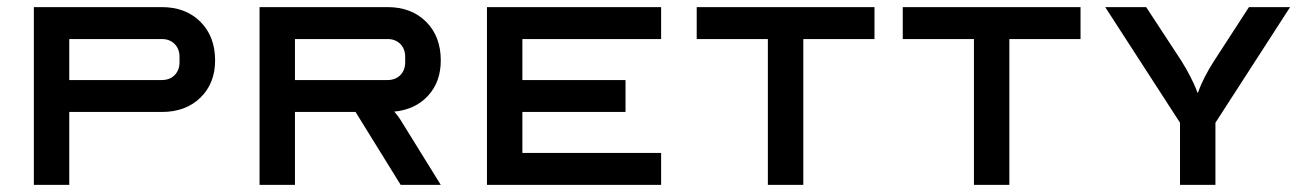

<svg xmlns="http://www.w3.org/2000/svg" viewBox="-20 -520 3678 540"><path d="M75.2 0V-500H435.1Q502.4 -500 543.7 -458.7Q585 -417.5 585 -350.1Q585 -285.6 543.7 -245.4Q502.4 -205.1 435.1 -205.1H174.8V0ZM174.8 -410.2V-294.9H435.1Q457.5 -294.9 471.2 -308.8Q484.9 -322.8 484.9 -345.2V-359.9Q484.9 -382.3 471.2 -396.2Q457.5 -410.2 435.1 -410.2Z M809.6 0H710V-500H1069.8Q1137.2 -500 1178.5 -458.7Q1219.7 -417.5 1219.7 -350.1Q1219.7 -290 1184.1 -251Q1148.4 -211.9 1088.9 -206.1Q1101.6 -191.4 1106.9 -182.1L1219.7 0H1106.9L980 -205.1H809.6ZM809.6 -410.2V-294.9H1069.8Q1092.3 -294.9 1106 -308.8Q1119.6 -322.8 1119.6 -345.2V-359.9Q1119.6 -382.3 1106 -396.2Q1092.3 -410.2 1069.8 -410.2Z M1349.6 -500H1839.4V-410.2H1449.2V-294.9H1739.3V-205.1H1449.2V-89.8H1839.4V0H1349.6Z M1939.5 -500H2439.5V-410.2H2239.3V0H2139.6V-410.2H1939.5Z M2519 -500H3019V-410.2H2818.8V0H2719.2V-410.2H2519Z M3298.8 -174.8 3088.4 -500H3203.6L3301.8 -350.1Q3315.9 -328.1 3327.4 -305.4Q3338.9 -282.7 3343.3 -271.5L3347.7 -259.8H3349.6Q3363.3 -300.3 3395.5 -350.1L3492.7 -500H3608.4L3398.4 -174.8V0H3298.8Z"/></svg>

Font: Optician Sans
Style: Regular
Weight: 400
Designer: Fábio Duarte Martins, Simen Schikulski
Version: Version 1.002